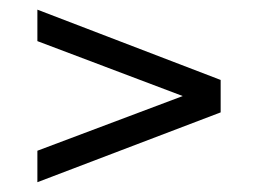

<svg xmlns="http://www.w3.org/2000/svg" viewBox="-20 -493 531 396"><path d="M57.1 -117.2V-182.1L356.9 -294.9L57.1 -408.2V-473.1L435.1 -328.1V-261.2Z"/></svg>

Font: Halibut
Style: Regular
Weight: 400
Designer: Matteo Maggi
Foundry: Collletttivo
Version: Version 3.080 | FøM Fix